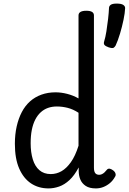

<svg xmlns="http://www.w3.org/2000/svg" viewBox="-20 -1034 718 1071"><path d="M251 17Q195 17 153 -11Q111 -39 87 -94Q63 -149 63 -232Q63 -284 73 -328.5Q83 -373 101.5 -408.5Q120 -444 147.5 -468.5Q175 -493 211 -506Q247 -519 290 -519Q321 -519 354.5 -510.5Q388 -502 418 -485V-948Q418 -961 429 -967.5Q440 -974 461 -974Q483 -974 493.5 -967.5Q504 -961 504 -948V-99Q504 -77 511.5 -68Q519 -59 533 -59Q541 -59 548.5 -62.5Q556 -66 563 -72.5Q570 -79 578 -89Q585 -95 594 -92.5Q603 -90 612 -83Q622 -75 624.5 -65Q627 -55 621 -47Q610 -27 593.5 -13Q577 1 557 9Q537 17 515 17Q479 17 458 3Q437 -11 428 -33Q419 -55 419 -81Q419 -86 419 -90.5Q419 -95 419 -100Q395 -55 367.5 -29.5Q340 -4 310 6.5Q280 17 251 17ZM151 -235Q151 -184 163 -145Q175 -106 200 -84.5Q225 -63 263 -63Q295 -63 323 -79Q351 -95 375.5 -129.5Q400 -164 418 -221V-405Q387 -425 357 -432.5Q327 -440 297 -440Q270 -440 247.5 -432Q225 -424 207 -407.5Q189 -391 176.5 -366.5Q164 -342 157.5 -309.5Q151 -277 151 -235ZM586 -770Q569 -776 563 -783Q557 -790 561 -803Q568 -825 573.5 -859Q579 -893 583 -928.5Q587 -964 588 -989Q588 -1000 597.5 -1007Q607 -1014 631 -1014Q656 -1014 667 -1007Q678 -1000 678 -989Q677 -962 669 -923.5Q661 -885 649.5 -846.5Q638 -808 625 -780Q621 -773 614.5 -768Q608 -763 586 -770Z"/></svg>

Font: Playwrite IT Trad
Style: Regular
Weight: 400
Designer: Veronika Burian, José Scaglione
Foundry: TypeTogether
Version: Version 1.002